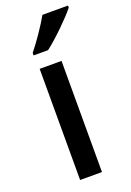

<svg xmlns="http://www.w3.org/2000/svg" viewBox="-147 -820 598 875"><g transform="rotate(-20 151.5 -383.0)"><path d="M303 -756V-766H179C154 -721 108 -655 78 -618V-606H148C196 -642 274 -719 303 -756ZM189 0V-539H83V0Z"/></g></svg>

Font: Noto Sans Malayalam Medium
Style: Regular
Weight: 500
Designer: Jelle Bosma - Monotype Design Team
Foundry: Monotype Imaging Inc.
Version: Version 2.104